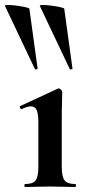

<svg xmlns="http://www.w3.org/2000/svg" viewBox="-62 -751 345 771"><path d="M39 0Q36 0 36 -6Q36 -12 39 -12Q70 -12 81 -26.5Q92 -41 92 -81V-260Q92 -293 85.5 -308.5Q79 -324 62 -324Q55 -324 45.5 -321Q36 -318 25 -313Q21 -312 18.5 -318Q16 -324 19 -325L170 -395Q172 -396 173 -396Q178 -396 183 -391Q188 -386 188 -382Q188 -370 187 -342Q186 -314 186 -262V-81Q186 -41 197.5 -26.5Q209 -12 240 -12Q243 -12 243 -6Q243 0 240 0Q220 0 194 -1Q168 -2 139 -2Q111 -2 85 -1Q59 0 39 0ZM218 -474Q219 -471 224.5 -472.5Q230 -474 229 -476L196 -716Q195 -719 179 -722.5Q163 -726 143.5 -728.5Q124 -731 110 -731Q96 -731 98 -727ZM78 -474Q79 -471 84.5 -472.5Q90 -474 89 -476L56 -716Q55 -719 39 -722.5Q23 -726 3.5 -728.5Q-16 -731 -30 -731Q-44 -731 -42 -727Z"/></svg>

Font: Cormorant Infant Light
Style: Bold
Weight: 700
Version: Version 4.001